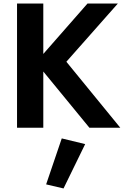

<svg xmlns="http://www.w3.org/2000/svg" viewBox="-20 -720 699 1082"><path d="M473 -700H644L354 -372L658 0H484L224 -317V0H76V-700H224V-416ZM328 60 460 92 338 342 240 319Z"/></svg>

Font: Renner*
Style: Semi
Weight: 600
Version: Version 003.000 ; ttfautohint (v0.97) -l 8 -r 50 -G 200 -x 1